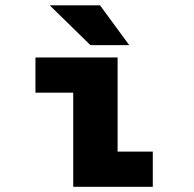

<svg xmlns="http://www.w3.org/2000/svg" viewBox="-20 -722 750 742"><path d="M479.5 -547.5H329.5L172 -701.5H366.5ZM434.5 -136H570.5V0H263V-364H117V-500H434.5Z"/></svg>

Font: League Mono ExtraBold
Style: Regular
Weight: 800
Width: 6
Designer: Tyler Finck
Foundry: The League of Moveable Type / Tyler Finck
Version: Version 2.210